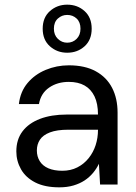

<svg xmlns="http://www.w3.org/2000/svg" viewBox="-20 -791 583 823"><path d="M234 12Q172 12 131 -9Q90 -30 70 -65.5Q50 -101 50 -142Q50 -193 76.5 -228Q103 -263 151.5 -281.5Q200 -300 266 -300H400Q400 -347 385 -378Q370 -409 342.5 -424.5Q315 -440 275 -440Q226 -440 190.5 -415.5Q155 -391 147 -345H61Q67 -398 98 -435Q129 -472 176 -491.5Q223 -511 275 -511Q344 -511 390.5 -485.5Q437 -460 460.5 -414.5Q484 -369 484 -308V0H409L404 -89Q394 -68 378.5 -49.5Q363 -31 342.5 -17.5Q322 -4 295 4Q268 12 234 12ZM247 -59Q283 -59 311.5 -73.5Q340 -88 360 -113Q380 -138 390 -169Q400 -200 400 -234V-235H273Q224 -235 194 -223.5Q164 -212 151 -192Q138 -172 138 -146Q138 -120 150.5 -100Q163 -80 187.5 -69.5Q212 -59 247 -59ZM268 -565Q225 -565 194 -592.5Q163 -620 163 -668Q163 -716 194 -743.5Q225 -771 268 -771Q312 -771 342.5 -743.5Q373 -716 373 -668Q373 -620 342.5 -592.5Q312 -565 268 -565ZM268 -608Q292 -608 308.5 -624.5Q325 -641 325 -668Q325 -696 308.5 -711.5Q292 -727 268 -727Q245 -727 228 -711.5Q211 -696 211 -668Q211 -641 228 -624.5Q245 -608 268 -608Z"/></svg>

Font: DM Sans 20pt
Style: Regular
Weight: 400
Version: Version 4.004;gftools[0.9.30]